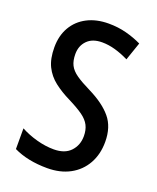

<svg xmlns="http://www.w3.org/2000/svg" viewBox="-137 -806 734 898"><g transform="rotate(20 229.5 -357.0)"><path d="M421 -198Q421 -136 394.5 -89Q368 -42 320 -16Q272 10 207 10Q159 10 117 1.5Q75 -7 40 -24V-127Q77 -107 121 -95Q165 -83 206 -83Q261 -83 289.5 -113.5Q318 -144 318 -189Q318 -220 306.5 -242.5Q295 -265 268.5 -284Q242 -303 196 -326Q151 -348 117 -374.5Q83 -401 64.5 -438.5Q46 -476 46 -533Q46 -591 71 -634Q96 -677 141.5 -700.5Q187 -724 248 -724Q295 -724 336.5 -713Q378 -702 413 -685L382 -595Q348 -612 314.5 -621.5Q281 -631 249 -631Q201 -631 175 -604.5Q149 -578 149 -537Q149 -504 160 -482Q171 -460 197.5 -441.5Q224 -423 269 -401Q344 -364 382.5 -318Q421 -272 421 -198Z"/></g></svg>

Font: Noto Sans Arabic UI Cn Md
Style: Regular
Weight: 500
Width: 3
Designer: Monotype Design Team, Nadine Chahine and Nizar Qandah
Foundry: Monotype Imaging Inc.
Version: Version 2.010; ttfautohint (v1.8.4.7-5d5b)